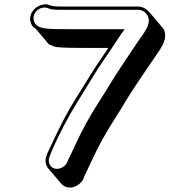

<svg xmlns="http://www.w3.org/2000/svg" viewBox="-20 -740 778 881"><path d="M120 -640C124 -625 131 -614 144 -608L204 -537C216 -531 228 -526 240 -524C266 -521 310 -520 371 -520H477C470 -510 462 -498 454 -486C402 -411 390 -386 327 -287C290 -228 253 -157 216 -76C208 -59 202 -46 198 -38L194 -27C184 -4 190 19 201 32L261 103C267 110 275 115 284 118C318 129 353 104 364 78L368 66C372 59 382 38 398 3C434 -74 462 -125 508 -197C551 -264 572 -304 612 -362C640 -403 670 -449 697 -487C721 -521 753 -567 730 -608L670 -679C656 -695 639 -710 613 -710H259C237 -710 221 -712 211 -715C197 -722 183 -722 166 -716C139 -707 111 -677 120 -640ZM204 -701C216 -696 233 -695 257 -695H611C631 -695 646 -687 656 -670C677 -635 645 -595 624 -565C597 -527 568 -481 540 -440C500 -381 478 -341 435 -274C389 -202 360 -150 324 -72C308 -37 298 -17 294 -9L289 3C284 15 276 23 264 29C224 49 192 14 208 -23L212 -34C249 -122 299 -215 340 -280C402 -379 414 -404 466 -479C492 -516 514 -552 536 -584L552 -606H313C253 -606 209 -606 184 -610C161 -614 141 -622 135 -646C126 -683 167 -718 204 -701Z"/></svg>

Font: AppleStorm
Style: ShdXbdIta
Weight: 800
Foundry: Cannot Into Space Fonts
Version: Version 1.01